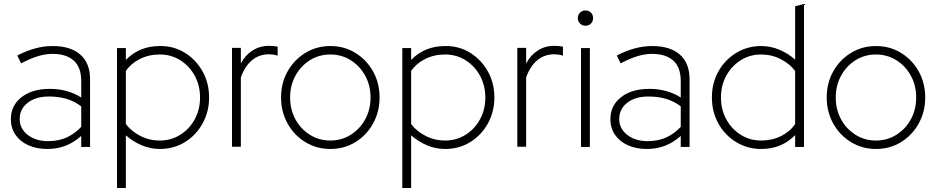

<svg xmlns="http://www.w3.org/2000/svg" viewBox="-20 -731 4667 955"><path d="M216 10Q162 10 121 -8.5Q80 -27 57 -60.5Q34 -94 34 -138Q34 -206 87 -247.5Q140 -289 228 -289Q316 -289 384 -246V-328Q384 -396 347 -429.5Q310 -463 241 -463Q207 -463 170 -452Q133 -441 85 -416L66 -455Q113 -479 156 -490.5Q199 -502 242 -502Q331 -502 379.5 -459.5Q428 -417 428 -336V0H384V-55Q350 -24 308 -7Q266 10 216 10ZM78 -139Q78 -91 118 -60Q158 -29 219 -29Q272 -29 312 -47.5Q352 -66 384 -100V-202Q351 -227 312 -239Q273 -251 223 -251Q158 -251 118 -220Q78 -189 78 -139Z M562 204V-492H606V-433Q673 -502 775 -502Q844 -503 899.5 -468.5Q955 -434 987.5 -376Q1020 -318 1020 -246Q1020 -175 987.5 -116.5Q955 -58 899.5 -24Q844 10 775 10Q728 10 684.5 -8.5Q641 -27 606 -58V204ZM775 -32Q831 -32 876.5 -60.5Q922 -89 948.5 -137.5Q975 -186 975 -246Q975 -306 948.5 -354.5Q922 -403 876.5 -431.5Q831 -460 775 -460Q720 -460 675.5 -437.5Q631 -415 606 -378V-114Q632 -79 677 -55.5Q722 -32 775 -32Z M1134 -1V-493H1178V-415Q1199 -456 1235.5 -479.5Q1272 -503 1318 -503Q1338 -503 1361 -499V-454Q1350 -458 1339 -459.5Q1328 -461 1318 -461Q1269 -461 1233.5 -431.5Q1198 -402 1178 -346V-1Z M1623 10Q1555 10 1499 -24Q1443 -58 1410.5 -116.5Q1378 -175 1378 -246Q1378 -318 1410.5 -376Q1443 -434 1499 -468Q1555 -502 1623 -502Q1692 -502 1747.5 -468Q1803 -434 1835.5 -376Q1868 -318 1868 -246Q1868 -175 1835.5 -116.5Q1803 -58 1747.5 -24Q1692 10 1623 10ZM1623 -32Q1679 -32 1724.5 -60.5Q1770 -89 1796.5 -137.5Q1823 -186 1823 -246Q1823 -306 1796.5 -354.5Q1770 -403 1724.5 -431.5Q1679 -460 1623 -460Q1567 -460 1521.5 -431.5Q1476 -403 1449.5 -354.5Q1423 -306 1423 -246Q1423 -186 1449.5 -137.5Q1476 -89 1521.5 -60.5Q1567 -32 1623 -32Z M1981 204V-492H2025V-433Q2092 -502 2194 -502Q2263 -503 2318.5 -468.5Q2374 -434 2406.5 -376Q2439 -318 2439 -246Q2439 -175 2406.5 -116.5Q2374 -58 2318.5 -24Q2263 10 2194 10Q2147 10 2103.5 -8.5Q2060 -27 2025 -58V204ZM2194 -32Q2250 -32 2295.5 -60.5Q2341 -89 2367.5 -137.5Q2394 -186 2394 -246Q2394 -306 2367.5 -354.5Q2341 -403 2295.5 -431.5Q2250 -460 2194 -460Q2139 -460 2094.5 -437.5Q2050 -415 2025 -378V-114Q2051 -79 2096 -55.5Q2141 -32 2194 -32Z M2553 -1V-493H2597V-415Q2618 -456 2654.5 -479.5Q2691 -503 2737 -503Q2757 -503 2780 -499V-454Q2769 -458 2758 -459.5Q2747 -461 2737 -461Q2688 -461 2652.5 -431.5Q2617 -402 2597 -346V-1Z M2870 0V-492H2914V0ZM2892 -603Q2876 -603 2865 -614Q2854 -625 2854 -641Q2854 -657 2865 -668Q2876 -679 2892 -679Q2909 -679 2919.5 -668Q2930 -657 2930 -641Q2930 -625 2919.5 -614Q2909 -603 2892 -603Z M3198 10Q3144 10 3103 -8.5Q3062 -27 3039 -60.5Q3016 -94 3016 -138Q3016 -206 3069 -247.5Q3122 -289 3210 -289Q3298 -289 3366 -246V-328Q3366 -396 3329 -429.5Q3292 -463 3223 -463Q3189 -463 3152 -452Q3115 -441 3067 -416L3048 -455Q3095 -479 3138 -490.5Q3181 -502 3224 -502Q3313 -502 3361.5 -459.5Q3410 -417 3410 -336V0H3366V-55Q3332 -24 3290 -7Q3248 10 3198 10ZM3060 -139Q3060 -91 3100 -60Q3140 -29 3201 -29Q3254 -29 3294 -47.5Q3334 -66 3366 -100V-202Q3333 -227 3294 -239Q3255 -251 3205 -251Q3140 -251 3100 -220Q3060 -189 3060 -139Z M3766 10Q3698 10 3642 -24Q3586 -58 3553.5 -116Q3521 -174 3521 -246Q3521 -318 3553.5 -376Q3586 -434 3642 -468Q3698 -502 3766 -502Q3813 -502 3857 -483.5Q3901 -465 3935 -434V-700L3979 -711V0H3935V-59Q3868 10 3766 10ZM3766 -32Q3821 -32 3865.5 -54.5Q3910 -77 3935 -114V-378Q3909 -413 3864 -436.5Q3819 -460 3766 -460Q3710 -460 3664.5 -431.5Q3619 -403 3592.5 -354.5Q3566 -306 3566 -246Q3566 -186 3592.5 -137.5Q3619 -89 3664.5 -60.5Q3710 -32 3766 -32Z M4337 10Q4269 10 4213 -24Q4157 -58 4124.5 -116.5Q4092 -175 4092 -246Q4092 -318 4124.5 -376Q4157 -434 4213 -468Q4269 -502 4337 -502Q4406 -502 4461.5 -468Q4517 -434 4549.5 -376Q4582 -318 4582 -246Q4582 -175 4549.5 -116.5Q4517 -58 4461.5 -24Q4406 10 4337 10ZM4337 -32Q4393 -32 4438.5 -60.5Q4484 -89 4510.5 -137.5Q4537 -186 4537 -246Q4537 -306 4510.5 -354.5Q4484 -403 4438.5 -431.5Q4393 -460 4337 -460Q4281 -460 4235.5 -431.5Q4190 -403 4163.5 -354.5Q4137 -306 4137 -246Q4137 -186 4163.5 -137.5Q4190 -89 4235.5 -60.5Q4281 -32 4337 -32Z"/></svg>

Font: Red Hat Display VF
Style: Regular
Weight: 300
Designer: Pentagram, MCKL
Foundry: Pentagram, MCKL
Version: Version 1.023